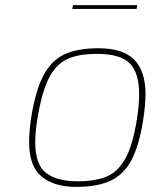

<svg xmlns="http://www.w3.org/2000/svg" viewBox="-20 -726 600 752"><path d="M94 -170Q94 -209 102 -265Q119 -371 150 -430Q181 -489 232 -513Q283 -537 365 -537Q462 -537 506 -492Q550 -447 550 -356Q550 -316 540 -251Q524 -153 494 -97.5Q464 -42 412.5 -18Q361 6 279 6Q192 6 143 -34.5Q94 -75 94 -170ZM516 -258Q525 -315 525 -356Q525 -442 487.5 -478.5Q450 -515 360 -515Q286 -515 242 -494Q198 -473 170.5 -418Q143 -363 126 -258Q118 -204 118 -170Q118 -81 160.5 -48.5Q203 -16 284 -16Q355 -16 399 -35Q443 -54 471.5 -106Q500 -158 516 -258ZM266 -706H518L515 -691H263Z"/></svg>

Font: Exo Thin
Style: Italic
Weight: 250
Italic angle: -9°
Designer: Natanael Gama
Foundry: Natanael Gama
Version: Version 1.500; ttfautohint (v1.6)